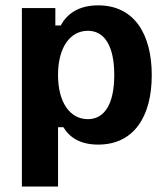

<svg xmlns="http://www.w3.org/2000/svg" viewBox="-20 -530 615 717"><path d="M61.7 166.7H196.7V-55H216.7C240.8 -15 281.7 10 346.7 10C480 10 546.7 -95 546.7 -249.2C546.7 -400 483.3 -510 346.7 -510C272.5 -510 230 -477.5 206.7 -435H186.7V-500H61.7ZM308.3 -85C240.8 -85 196.7 -148.3 196.7 -250C196.7 -351.7 240.8 -415 308.3 -415C369.2 -415 406.7 -360 406.7 -250C406.7 -140 369.2 -85 308.3 -85Z"/></svg>

Font: Familjen Grotesk GF
Style: Bold
Weight: 700
Designer: Anders Wikstroem, Jonas Baeckman, Matilda Gysing, Kristian Moeller
Foundry: Familjen STHLM AB
Version: Version 2.000; Beta; Release 4; Build 6